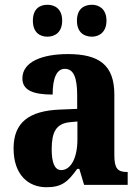

<svg xmlns="http://www.w3.org/2000/svg" viewBox="-20 -776 581 806"><path d="M366 -622C395 -622 427 -640 427 -689C427 -739 395 -756 366 -756C333 -756 303 -739 303 -689C303 -640 333 -622 366 -622ZM179 -622C210 -622 241 -640 241 -689C241 -739 210 -756 179 -756C147 -756 118 -739 118 -689C118 -640 147 -622 179 -622ZM175 10C240 10 265 -13 304 -67H313L333 0H516V-54H513C473 -54 460 -70 460 -125V-379C460 -504 395 -549 265 -549C160 -549 74 -518 74 -447C74 -399 115 -379 201 -379C201 -448 218 -487 252 -487C290 -487 304 -449 304 -374V-319L232 -316C102 -311 37 -262 37 -153C37 -42 99 10 175 10ZM237 -62C209 -62 197 -94 197 -149C197 -221 215 -257 273 -263L305 -266V-191C305 -114 278 -62 237 -62Z"/></svg>

Font: Noto Serif Devanagari Condensed ExtraBold
Style: Regular
Weight: 800
Width: 3
Designer: Universal Thirst, Indian Type Foundry and the Monotype Design Team
Foundry: Monotype Imaging Inc.
Version: Version 2.004